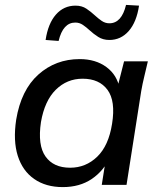

<svg xmlns="http://www.w3.org/2000/svg" viewBox="-20 -754 649 783"><path d="M236 9Q167 9 119.5 -24Q72 -57 52.5 -118.5Q33 -180 46 -266Q66 -387 136.5 -450Q207 -513 305 -513Q370 -513 414 -480.5Q458 -448 468 -392L457 -390L486 -504H583Q576 -473 568.5 -442.5Q561 -412 556 -383L496 0H395L413 -114H429Q403 -57 354 -24Q305 9 236 9ZM266 -70Q330 -70 376.5 -115Q423 -160 437 -249Q452 -342 418.5 -387.5Q385 -433 317 -433Q253 -433 207.5 -388Q162 -343 147 -256Q133 -162 165.5 -116Q198 -70 266 -70ZM219 -587 166 -591Q176 -658 208 -694.5Q240 -731 288 -731Q314 -731 332.5 -718.5Q351 -706 366 -692Q380 -679 394.5 -669Q409 -659 426 -659Q476 -659 494 -734L547 -731Q537 -664 505 -627.5Q473 -591 426 -591Q400 -591 380.5 -603.5Q361 -616 346 -630Q332 -643 318 -652.5Q304 -662 287 -662Q237 -662 219 -587Z"/></svg>

Font: Mulish ExtraLight SemiBold
Style: Italic
Weight: 600
Italic angle: -9°
Version: Version 3.603